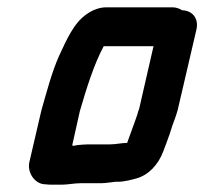

<svg xmlns="http://www.w3.org/2000/svg" viewBox="-20 -486 558 524"><path d="M281 -92H222C212 -92 202 -91 191 -90C184 -89 182 -87 177 -89L198 -183C217 -248 236 -309 263 -360H399L360 -190C357 -181 355 -176 355 -174C353 -169 351 -162 348 -154L340 -132C335 -119 332 -109 327 -96C312 -96 296 -92 281 -92ZM104 17C109 18 117 18 126 18H149C164 18 184 14 200 14H257C264 14 271 13 279 12L296 10H307C321 9 338 5 352 1C385 -8 412 -36 426 -74C431 -88 431 -88 435 -98C438 -105 440 -113 443 -120L450 -142C456 -159 459 -165 465 -186L516 -405C523 -435 506 -457 477 -458C469 -463 460 -466 451 -466H270C253 -466 234 -460 216 -447C181 -423 161 -376 141 -333C121 -288 108 -237 93 -185L60 -43C54 -15 75 17 104 17Z"/></svg>

Font: Electronic
Style: HvIt
Weight: 900
Version: Version 1.011